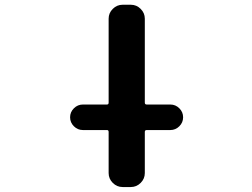

<svg xmlns="http://www.w3.org/2000/svg" viewBox="-20 -793 1040 793"><path d="M322.3 -255.9Q300.8 -255.9 285.2 -271.5Q269.5 -287.1 269.5 -308.6Q269.5 -330.1 285.2 -345.7Q300.8 -361.3 322.3 -361.3H421.9Q428.7 -361.3 428.7 -369.1V-715.8Q428.7 -739.3 445.8 -756.3Q462.9 -773.4 486.3 -773.4H520.5Q543.9 -773.4 561 -756.3Q578.1 -739.3 578.1 -715.8V-369.1Q578.1 -361.3 585.9 -361.3H683.6Q705.1 -361.3 720.7 -345.7Q736.3 -330.1 736.3 -308.6Q736.3 -287.1 720.7 -271.5Q705.1 -255.9 683.6 -255.9H585.9Q578.1 -255.9 578.1 -248V-78.1Q578.1 -54.7 561 -37.6Q543.9 -20.5 520.5 -20.5H486.3Q462.9 -20.5 445.8 -37.6Q428.7 -54.7 428.7 -78.1V-248Q428.7 -255.9 421.9 -255.9Z"/></svg>

Font: Gen Jyuu Gothic Monospace Bold
Style: Bold
Weight: 700
Designer: [Source Han Sans]
Ryoko NISHIZUKA  (kana & ideographs); Paul D. Hunt (Latin, Greek & Cyrillic); Wenlong ZHANG  (bopomofo
Version: Version 1.002.20150607